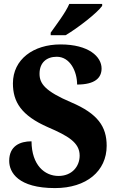

<svg xmlns="http://www.w3.org/2000/svg" viewBox="-20 -951 596 981"><path d="M239 -784V-771H315C378 -808 478 -886 502 -921V-931H334C315 -886 267 -824 239 -784ZM261 10C422 10 525 -77 525 -206C525 -304 480 -370 344 -428C210 -485 182 -524 182 -574C182 -632 219 -661 270 -661C338 -661 374 -586 374 -519C465 -519 499 -553 499 -601C499 -661 434 -724 289 -724C151 -724 46 -648 46 -525C46 -431 88 -361 225 -301C327 -257 387 -223 387 -156C387 -100 347 -52 279 -52C209 -52 142 -106 141 -229C82 -229 27 -205 27 -129C27 -70 73 10 261 10Z"/></svg>

Font: Noto Serif Sinhala SemiCondensed ExtraBold
Style: Regular
Weight: 800
Width: 4
Designer: Jelle Bosma - Monotype Design Team
Foundry: Monotype Imaging Inc.
Version: Version 2.007